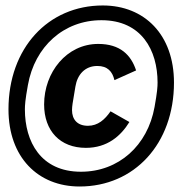

<svg xmlns="http://www.w3.org/2000/svg" viewBox="-20 -700 656 702"><path d="M271 -18.1C470.9 -18.1 616.1 -174 616.1 -398.1C616.1 -573.2 508.2 -680 355.8 -680C155.9 -680 11 -524.1 11 -300.1C11 -125 119 -18.1 271 -18.1ZM71 -300.1C71 -315 72.1 -334.2 82 -388.8C106.9 -529.8 213.1 -626.1 350.9 -626.1C497.9 -626.1 556.1 -516 556.1 -398.1C556.1 -383.2 555 -364 545.1 -308.9C519.9 -168 414.1 -72.1 275.9 -72.1C128.9 -72.1 71 -182.2 71 -300.1ZM141.3 -318.2C141.3 -221.6 199.6 -159.4 294 -159.4C372.5 -159.4 421.9 -203.1 453.1 -253.9L384.2 -293C363.3 -262.8 338.1 -240.1 301.5 -240.1C262.8 -240.1 243.3 -263.1 243.3 -297.6C243.3 -306.1 244.3 -312.5 245.4 -321.4L255.7 -383.5C262.8 -427.2 290.5 -458.8 335.9 -458.8C373.2 -458.8 391 -438.6 398.4 -407L477.6 -442.5C459.2 -498.9 419.4 -539.4 339.1 -539.4C223.7 -539.4 141.3 -435.7 141.3 -318.2Z"/></svg>

Font: Margiela Mono Italic SmBold It
Style: Regular
Weight: 600
Designer: Mike Abbink, Paul van der Laan, Pieter van Rosmalen
Foundry: Bold Monday
Version: Version 2.003 2021